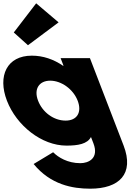

<svg xmlns="http://www.w3.org/2000/svg" viewBox="-70 -864 831 1159"><path d="M133 126C235.2 251 367.4 275 474.4 275C649.4 275 742.2 186 675.9 14L472.9 -513H295.9L313.6 -467H310.6C253.6 -506 190.1 -528 122.1 -528C-27.9 -528 -85.9 -406 -28.1 -256C29.7 -106 181.3 15 331.3 15C401.3 15 457.4 5 479.2 -37L493.9 1C528.9 92 464.1 121 415.1 121C338.1 121 281.6 86 250.7 55ZM159.9 -256C132.5 -327 166.3 -377 233.3 -377C299.3 -377 371.5 -327 398.9 -256C425.8 -186 395.1 -136 326.1 -136C254.1 -136 186.8 -186 159.9 -256ZM13.2 -668 98.8 -591 283.7 -729 148.3 -844Z"/></svg>

Font: Hussar
Style: BdOpOblFour
Weight: 700
Foundry: Cannot Into Space Fonts
Version: Version 2.00